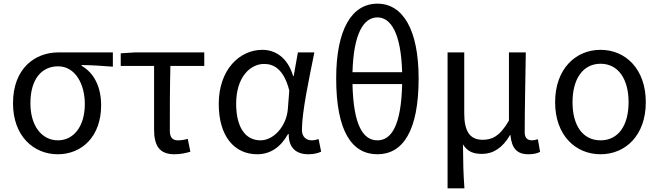

<svg xmlns="http://www.w3.org/2000/svg" viewBox="-20 -829 3596 1048"><path d="M295 13C428 13 532 -85 532 -254C532 -357 492 -432 425 -470V-474C485 -473 535 -470 596 -465V-543H299C171 -543 51 -456 51 -265C51 -86 164 13 295 13ZM296 -63C209 -63 146 -141 146 -265C146 -402 211 -467 297 -467C391 -467 443 -370 443 -261C443 -139 382 -63 296 -63Z M639 -538V-469H821V-122C821 -34 850 13 932 13C966 13 997 6 1019 -1L1005 -71C987 -66 970 -63 952 -63C922 -63 907 -78 907 -116C907 -226 907 -346 910 -469H1095V-543H717Z M1384 13C1454 13 1511 -24 1552 -97H1556C1555 -21 1598 13 1663 13C1695 13 1717 6 1733 -1L1719 -70C1708 -66 1694 -63 1682 -63C1652 -63 1628 -82 1628 -119C1628 -218 1667 -400 1696 -543H1606L1583 -414H1580C1549 -518 1480 -557 1412 -557C1287 -557 1174 -448 1174 -262C1174 -84 1260 13 1384 13ZM1402 -63C1318 -63 1269 -136 1269 -263C1269 -406 1344 -480 1422 -480C1473 -480 1529 -453 1559 -335L1551 -232C1543 -140 1474 -63 1402 -63Z M2175 -370C2170 -141 2115 -63 2040 -63C1964 -63 1909 -141 1904 -370ZM1904 -435C1910 -647 1965 -734 2040 -734C2114 -734 2169 -647 2175 -435ZM2040 -809C1900 -809 1815 -668 1815 -401C1815 -114 1900 13 2040 13C2179 13 2265 -114 2265 -401C2265 -667 2179 -809 2040 -809Z M2423 199H2515C2509 114 2508 66 2507 -41C2533 2 2569 11 2612 11C2671 11 2724 -22 2764 -92H2766C2773 -19 2802 13 2864 13C2893 13 2912 8 2928 0L2916 -69C2903 -65 2893 -63 2884 -63C2860 -63 2844 -75 2844 -106C2844 -237 2848 -396 2850 -543H2758V-171C2707 -82 2663 -66 2614 -66C2543 -66 2514 -115 2514 -210V-543H2423Z M3258 13C3394 13 3505 -90 3505 -271C3505 -453 3394 -557 3258 -557C3122 -557 3010 -453 3010 -271C3010 -90 3122 13 3258 13ZM3258 -63C3161 -63 3105 -144 3105 -271C3105 -397 3161 -481 3258 -481C3355 -481 3411 -397 3411 -271C3411 -144 3355 -63 3258 -63Z"/></svg>

Font: Noto Sans KR Regular
Style: Regular
Weight: 400
Designer: Ryoko NISHIZUKA  (kana & ideographs); Paul D. Hunt (Latin, Greek & Cyrillic); Wenlong ZHANG  (bopomofo); Sandoll Communi
Foundry: Adobe Systems Incorporated
Version: Version 1.004;PS 1.004;hotconv 1.0.82;makeotf.lib2.5.63406